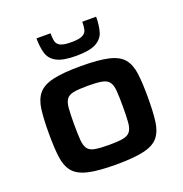

<svg xmlns="http://www.w3.org/2000/svg" viewBox="-131 -841 919 965"><g transform="rotate(-20 328.5 -358.5)"><path d="M328 8Q234 8 180 -4.5Q126 -17 101 -47Q76 -77 69.5 -127.5Q63 -178 63 -255Q63 -332 69.5 -382.5Q76 -433 101 -463Q126 -493 180 -505.5Q234 -518 328 -518Q423 -518 477 -505.5Q531 -493 555.5 -463Q580 -433 586.5 -382.5Q593 -332 593 -255Q593 -178 586.5 -127.5Q580 -77 555.5 -47Q531 -17 477 -4.5Q423 8 328 8ZM328 -97Q377 -97 403.5 -102Q430 -107 442 -123Q454 -139 456.5 -170.5Q459 -202 459 -255Q459 -308 456.5 -339.5Q454 -371 442 -387Q430 -403 403.5 -408Q377 -413 328 -413Q280 -413 253 -408Q226 -403 214.5 -387Q203 -371 200.5 -339.5Q198 -308 198 -255Q198 -202 200.5 -170.5Q203 -139 214.5 -123Q226 -107 253 -102Q280 -97 328 -97ZM327 -574Q255 -574 221 -593Q187 -612 177.5 -646.5Q168 -681 168 -725H243Q243 -701 246.5 -683.5Q250 -666 267.5 -656.5Q285 -647 327 -647Q369 -647 387 -656.5Q405 -666 409 -683.5Q413 -701 413 -725H487Q487 -681 477.5 -646.5Q468 -612 433.5 -593Q399 -574 327 -574Z"/></g></svg>

Font: Saira Expanded SemiBold
Style: Regular
Weight: 600
Width: 7
Designer: Hector Gatti with collaboration of the Omnibus-Type team
Foundry: Omnibus-Type
Version: Version 1.100; ttfautohint (v1.8.3)